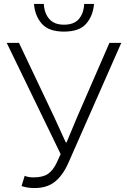

<svg xmlns="http://www.w3.org/2000/svg" viewBox="-20 -939 645 972"><path d="M89 3 105 -49Q122 -41 150 -41Q197 -41 222.5 -58.5Q248 -76 266 -113L287 -159L14 -722H76L255 -345L313 -218H317L370 -345L534 -722H594L326 -114Q298 -51 258 -19Q218 13 155 13Q119 13 89 3ZM152 -919H202Q204 -873 229 -843.5Q254 -814 304 -814Q355 -814 379.5 -843Q404 -872 406 -919H456Q451 -859 416.5 -819Q382 -779 304 -779Q227 -779 192 -818.5Q157 -858 152 -919Z"/></svg>

Font: Nebula Sans Light
Style: Regular
Weight: 300
Designer: Paul D. Hunt for Adobe (as Source Sans)
Foundry: Nebula Entertainment & Broadcasting LLC
Version: Version 1.010